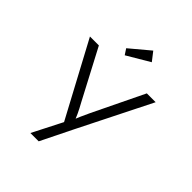

<svg xmlns="http://www.w3.org/2000/svg" viewBox="-264 -919 1308 1308"><g transform="rotate(45 390.5 -264.5)"><path d="M252 230 377 -15 382 53 74 -522H160L348 -165Q371 -124 387.5 -88.5Q404 -53 413 -22L390 -31Q401 -58 414 -88.5Q427 -119 444 -154L622 -522H707L446 -1L332 230ZM332 -599 305 -640 447 -759 496 -696Z"/></g></svg>

Font: Lexend Mega Light
Style: Regular
Weight: 300
Version: Version 1.007